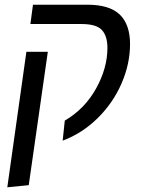

<svg xmlns="http://www.w3.org/2000/svg" viewBox="-20 -584 610 815"><path d="M255 -72Q340 -122 388 -208.5Q436 -295 436 -381Q436 -431 412.5 -456.5Q389 -482 327 -482H109L120 -564H351Q445 -564 488.5 -522Q532 -480 532 -397Q532 -313 496 -230Q460 -147 394.5 -82.5Q329 -18 246 13ZM92 -364H183L102 202L11 211Z"/></svg>

Font: FiraGO
Style: Italic
Weight: 400
Italic angle: -8°
Designer: bBox Type GmbH
Foundry: bBox Type GmbH
Version: Version 1.001